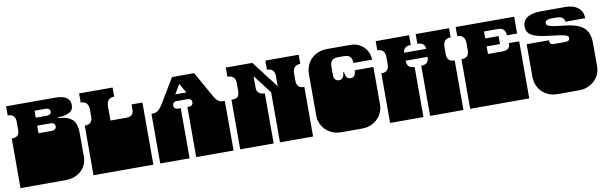

<svg xmlns="http://www.w3.org/2000/svg" viewBox="-47 -1186 5231 1655"><g transform="rotate(-10 2568.0 -358.0)"><path d="M29 -171V-172Q29 -185 29 -191Q29 -197 29 -209V-260Q29 -269 29 -273.5Q29 -278 29 -282.5Q29 -287 29 -296V-297Q29 -310 29 -316Q29 -322 29 -334V-434Q65 -434 80.5 -449Q96 -464 96 -495V-569Q96 -636 29 -636V-716H460Q589 -716 589 -628Q589 -583 551.5 -564.5Q514 -546 474 -546H456V-537Q524 -537 569 -504Q614 -471 614 -375V-334Q614 -321 614 -315Q614 -309 614 -297V-296Q614 -287 614 -282.5Q614 -278 614 -273.5Q614 -269 614 -260V-209Q614 -196 614 -190Q614 -184 614 -172V-171Q614 -164 613.5 -157.5Q613 -151 612 -145.5Q611 -140 610 -135Q596 -73 545.5 -36.5Q495 0 425 0H29V-135Q29 -144 29 -148.5Q29 -153 29 -157.5Q29 -162 29 -171ZM420 -472Q420 -505 379 -505H264V-439H378Q398 -439 409 -447.5Q420 -456 420 -472ZM400 -604Q400 -618 389.5 -627Q379 -636 359 -636H264V-575H358Q378 -575 389 -583Q400 -591 400 -604Z M668 -171V-172Q668 -185 668 -191Q668 -197 668 -209V-260Q668 -269 668 -273.5Q668 -278 668 -282.5Q668 -287 668 -296V-297Q668 -310 668 -316Q668 -322 668 -334V-434Q704 -434 720 -451Q736 -468 736 -500V-564Q736 -597 719.5 -616.5Q703 -636 668 -636V-716H961V-636Q926 -636 910 -616.5Q894 -597 894 -564V-439H1030Q1066 -439 1081.5 -454Q1097 -469 1097 -500V-544H1192V-334Q1192 -321 1192 -315Q1192 -309 1192 -297V-296Q1192 -287 1192 -282.5Q1192 -278 1192 -273.5Q1192 -269 1192 -260V-209Q1192 -196 1192 -190Q1192 -184 1192 -172V-171Q1192 -162 1192 -157.5Q1192 -153 1192 -148.5Q1192 -144 1192 -135V0H668V-135Q668 -144 668 -148.5Q668 -153 668 -157.5Q668 -162 668 -171Z M1252 -171V-172Q1252 -185 1252 -191Q1252 -197 1252 -209V-260Q1252 -269 1252 -273.5Q1252 -278 1252 -282.5Q1252 -287 1252 -296V-297Q1252 -310 1252 -316Q1252 -322 1252 -334V-434Q1277 -434 1293 -440Q1309 -446 1324 -462.5Q1339 -479 1360 -514L1481 -716H1675L1787 -517Q1808 -479 1820 -463.5Q1832 -448 1848 -441Q1864 -434 1894 -434V0H1567V-135Q1567 -144 1567 -148.5Q1567 -153 1567 -157.5Q1567 -162 1567 -171V-172Q1567 -185 1567 -191Q1567 -197 1567 -209V-260Q1567 -269 1567 -273.5Q1567 -278 1567 -282.5Q1567 -287 1567 -296V-297Q1567 -310 1567 -316Q1567 -322 1567 -334V-439H1583Q1599 -439 1608 -448.5Q1617 -458 1617 -473Q1617 -487 1608 -496Q1599 -505 1583 -505H1483Q1466 -505 1457.5 -495Q1449 -485 1449 -472Q1449 -456 1459 -447.5Q1469 -439 1483 -439H1509V0H1252V-135Q1252 -144 1252 -148.5Q1252 -153 1252 -157.5Q1252 -162 1252 -171ZM1580 -564 1532 -647 1483 -564Z M1952 -171V-172Q1952 -185 1952 -191Q1952 -197 1952 -209V-260Q1952 -269 1952 -273.5Q1952 -278 1952 -282.5Q1952 -287 1952 -296V-297Q1952 -310 1952 -316Q1952 -322 1952 -334V-434Q1995 -434 2008.5 -449.5Q2022 -465 2022 -500V-567Q2022 -636 1952 -636V-716H2184L2365 -480V-569Q2365 -636 2298 -636V-716H2590V-636Q2555 -636 2539 -616.5Q2523 -597 2523 -564V-500Q2523 -468 2538.5 -451Q2554 -434 2590 -434V0H2300V-135Q2300 -144 2300 -148.5Q2300 -153 2300 -157.5Q2300 -162 2300 -171V-172Q2300 -185 2300 -191Q2300 -197 2300 -209V-260Q2300 -269 2300 -273.5Q2300 -278 2300 -282.5Q2300 -287 2300 -296V-297Q2300 -310 2300 -316Q2300 -322 2300 -334V-439L2175 -601V-501Q2175 -439 2245 -439V0H1952V-135Q1952 -144 1952 -148.5Q1952 -153 1952 -157.5Q1952 -162 1952 -171Z M2652 -135Q2651 -140 2650 -145.5Q2649 -151 2648.5 -157.5Q2648 -164 2648 -170V-171Q2648 -184 2648 -190Q2648 -196 2648 -209V-260Q2648 -269 2648 -273.5Q2648 -278 2648 -282.5Q2648 -287 2648 -296V-297Q2648 -310 2648 -316Q2648 -322 2648 -334V-536Q2648 -589 2672.5 -631.5Q2697 -674 2740.5 -698Q2784 -722 2837 -722H3045Q3090 -722 3126.5 -701Q3163 -680 3184.5 -643.5Q3206 -607 3206 -564H3042Q3042 -601 3025.5 -618.5Q3009 -636 2974 -636H2918Q2850 -636 2850 -569V-492Q2850 -467 2862 -453Q2874 -439 2896 -439Q2915 -439 2927 -452Q2939 -465 2942 -501H2949Q2952 -465 2964.5 -452Q2977 -439 2996 -439Q3042 -439 3042 -500H3206V-334Q3206 -321 3206 -315Q3206 -309 3206 -297V-296Q3206 -287 3206 -282.5Q3206 -278 3206 -273.5Q3206 -269 3206 -260V-209Q3206 -196 3206 -190Q3206 -184 3206 -172V-171Q3206 -164 3205.5 -157.5Q3205 -151 3204 -145.5Q3203 -140 3202 -135Q3188 -72 3137 -33Q3086 6 3017 6H2837Q2768 6 2717 -33Q2666 -72 2652 -135Z M3264 -171V-172Q3264 -185 3264 -191Q3264 -197 3264 -209V-260Q3264 -269 3264 -273.5Q3264 -278 3264 -282.5Q3264 -287 3264 -296V-297Q3264 -310 3264 -316Q3264 -322 3264 -334V-434Q3300 -434 3315.5 -451Q3331 -468 3331 -500V-564Q3331 -597 3315 -616.5Q3299 -636 3264 -636V-716H3556V-631Q3523 -631 3506 -616Q3489 -601 3489 -575H3681Q3681 -601 3664 -616Q3647 -631 3614 -631V-716H3906V-636Q3871 -636 3855 -616.5Q3839 -597 3839 -564V-500Q3839 -468 3854.5 -451Q3870 -434 3906 -434V0H3614V-135Q3614 -144 3614 -148.5Q3614 -153 3614 -157.5Q3614 -162 3614 -171V-172Q3614 -185 3614 -191Q3614 -197 3614 -209V-260Q3614 -269 3614 -273.5Q3614 -278 3614 -282.5Q3614 -287 3614 -296V-297Q3614 -310 3614 -316Q3614 -322 3614 -334V-439Q3650 -439 3665.5 -456Q3681 -473 3681 -505H3489Q3489 -473 3504.5 -456Q3520 -439 3556 -439V0H3264V-135Q3264 -144 3264 -148.5Q3264 -153 3264 -157.5Q3264 -162 3264 -171Z M3965 -171V-172Q3965 -185 3965 -191Q3965 -197 3965 -209V-260Q3965 -269 3965 -273.5Q3965 -278 3965 -282.5Q3965 -287 3965 -296V-297Q3965 -310 3965 -316Q3965 -322 3965 -334V-434Q4001 -434 4016.5 -451Q4032 -468 4032 -500V-564Q4032 -597 4015.5 -616.5Q3999 -636 3964 -636V-716H4476V-569H4386Q4386 -636 4319 -636H4198V-575H4315V-505H4198V-439H4325Q4361 -439 4376.5 -454Q4392 -469 4392 -500H4482V-334Q4482 -321 4482 -315Q4482 -309 4482 -297V-296Q4482 -287 4482 -282.5Q4482 -278 4482 -273.5Q4482 -269 4482 -260V-209Q4482 -196 4482 -190Q4482 -184 4482 -172V-171Q4482 -162 4482 -157.5Q4482 -153 4482 -148.5Q4482 -144 4482 -135V0H3965V-135Q3965 -144 3965 -148.5Q3965 -153 3965 -157.5Q3965 -162 3965 -171Z M4546 -135Q4544 -146 4542.5 -157Q4541 -168 4541 -178V-180Q4541 -190 4541 -194.5Q4541 -199 4541 -209V-260Q4541 -269 4541 -273.5Q4541 -278 4541 -282.5Q4541 -287 4541 -296V-297Q4541 -310 4541 -316Q4541 -322 4541 -334V-464H4736Q4736 -442 4744.5 -433.5Q4753 -425 4776 -425H4863Q4889 -425 4900 -431.5Q4911 -438 4911 -454Q4911 -466 4900.5 -473Q4890 -480 4860.5 -486Q4831 -492 4773 -498Q4686 -507 4638 -521Q4590 -535 4570 -557.5Q4550 -580 4550 -616Q4550 -668 4592 -695Q4634 -722 4715 -722H4926Q4996 -722 5036.5 -688.5Q5077 -655 5077 -597H4903Q4903 -619 4885.5 -632.5Q4868 -646 4836 -646H4790Q4763 -646 4748.5 -637.5Q4734 -629 4734 -616Q4734 -602 4745.5 -593.5Q4757 -585 4787.5 -579Q4818 -573 4877 -567Q4961 -559 5010.5 -538Q5060 -517 5083 -477.5Q5106 -438 5106 -373V-334Q5106 -321 5106 -315Q5106 -309 5106 -297V-296Q5106 -287 5106 -282.5Q5106 -278 5106 -273.5Q5106 -269 5106 -260V-209Q5106 -199 5106 -194.5Q5106 -190 5106 -180V-178Q5106 -168 5105 -157Q5104 -146 5102 -135Q5091 -75 5038.5 -34.5Q4986 6 4917 6H4730Q4660 6 4610 -33Q4560 -72 4546 -135Z"/></g></svg>

Font: Danfo
Style: Regular
Weight: 400
Version: Version 1.000;Glyphs 3.2 (3236)